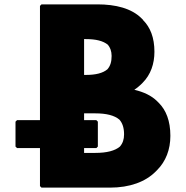

<svg xmlns="http://www.w3.org/2000/svg" viewBox="-20 -852 851 879"><path d="M170 -832 163 -825V-302H58L51 -295V-181L58 -174H163V0L170 7H483C575 7 646 -20 692 -66L699 -73C739 -113 760 -167 760 -230C760 -299 740 -348 707 -381L700 -388C673 -415 637 -431 595 -441C604 -447 616 -456 625 -465L626 -466L633 -473C670 -510 687 -560 687 -615C687 -680 668 -727 635 -760V-761L628 -768C582 -814 509 -832 426 -832ZM365 -509V-673H373C419 -673 452 -665 474 -647C484 -635 491 -618 491 -596C491 -569 485 -550 472 -535C451 -517 418 -509 373 -509ZM365 -152V-174H421L428 -181V-295L421 -302H365V-333H417C466 -333 504 -324 527 -304C541 -288 548 -266 548 -237C548 -214 542 -196 529 -181C507 -162 469 -152 417 -152Z"/></svg>

Font: Hussar Woodtype
Style: Blk
Weight: 900
Foundry: Cannot Into Space Fonts
Version: Version 1.07